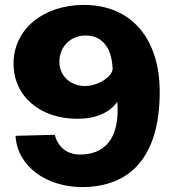

<svg xmlns="http://www.w3.org/2000/svg" viewBox="-20 -751 705 779"><path d="M313 8C505 8 628 -111 628 -378C628 -593 514 -731 321 -731C156 -731 35 -633 35 -493C35 -360 143 -269 294 -269C369 -269 425 -294 456 -338C468 -181 398 -124 305 -124C248 -124 215 -157 202 -204L43 -200C50 -75 170 8 313 8ZM325 -402C269 -402 221 -440 221 -501C221 -563 268 -607 327 -607C390 -607 433 -564 437 -472C437 -442 380 -402 325 -402Z"/></svg>

Font: United Sans ExtraBold
Style: Regular
Weight: 800
Designer: Pablo Impallari, Rodrigo Fuenzalida (Modified by Dan O. Williams)
Version: Version 1.000;PS 001.000;hotconv 1.0.88;makeotf.lib2.5.64775